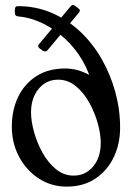

<svg xmlns="http://www.w3.org/2000/svg" viewBox="-20 -718 544 750"><path d="M240 11Q180.8 11 132.1 -20.4Q83.5 -51.8 54.9 -105Q26.2 -158.2 26.2 -223Q26.2 -288.2 51 -339.6Q75.8 -391 122.5 -420.8Q169.2 -450.5 234.8 -450.5Q269.8 -450.5 302 -437.8Q334.2 -425 362.2 -403.5L341 -382.2Q329.5 -434.8 302 -481.9Q274.5 -529 234.8 -566Q195 -603 147.9 -626.2Q100.8 -649.5 51 -653.8Q38 -654.8 38 -667.8V-681Q38 -694 50 -694Q121.2 -694 182.6 -667.4Q244 -640.8 293 -594.8Q342 -548.8 376.8 -488.1Q411.5 -427.5 430.4 -358.6Q449.2 -289.8 449.2 -219Q449.2 -156.2 424.4 -104Q399.5 -51.8 352.8 -20.4Q306 11 240 11ZM267.8 -32Q313.8 -32 343.6 -67.4Q373.5 -102.8 373.5 -160Q373.5 -194.2 361.8 -236.5Q350 -278.8 328.5 -317.5Q307 -356.2 276.1 -381.5Q245.2 -406.8 207 -406.8Q160.5 -406.8 130.9 -370.9Q101.2 -335 101.2 -278.8Q101.2 -244.8 113 -202.4Q124.8 -160 146.2 -121.2Q167.8 -82.5 198.6 -57.2Q229.5 -32 267.8 -32ZM156 -517.2Q151.8 -517.2 147 -520.2L135.2 -528.5Q129.2 -532.8 129.2 -538.5Q129.2 -542.2 133.2 -546.5L255.2 -692.5Q260.2 -698.5 265.2 -698.5Q269.2 -698.5 274.2 -694.5L285 -686.2Q292 -681.2 292 -677.2Q292 -673.2 288 -668.2L166 -522.2Q162 -517.2 156 -517.2Z"/></svg>

Font: Young Serif Light
Style: Regular
Weight: 300
Designer: Bastien Sozeau
Foundry: NBR — Bastien Sozeau
Version: Version 5.001